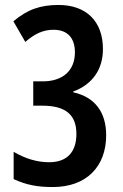

<svg xmlns="http://www.w3.org/2000/svg" viewBox="-20 -744 494 774"><path d="M395 -546C395 -659 327 -724 216 -724C144 -724 90 -706 34 -658L82 -575C120 -608 154 -624 196 -624C251 -624 282 -592 282 -533C282 -461 235 -416 152 -416H114V-318H150C245 -318 288 -281 288 -204C288 -134 253 -90 178 -90C131 -90 82 -104 35 -132V-22C87 2 132 10 193 10C328 10 408 -72 408 -199C408 -292 362 -353 275 -372V-375C354 -404 395 -466 395 -546Z"/></svg>

Font: Noto Sans Myanmar ExtraCondensed SemiBold
Style: Regular
Weight: 600
Width: 2
Designer: Monotype Design Team
Foundry: Monotype Imaging Inc.
Version: Version 2.107